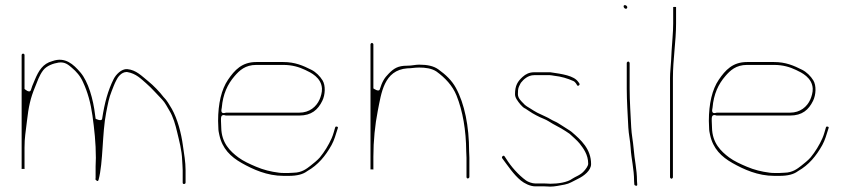

<svg xmlns="http://www.w3.org/2000/svg" viewBox="-20 -694 3241 732"><path d="M73.5 -49.6V-131C73.5 -170.9 77.8 -187.9 82.6 -231.4C88.8 -287.2 96.4 -320.8 113.5 -361.8C122.1 -382.6 129.3 -406.3 145 -426.6C158.1 -443.4 182.9 -452.2 203.1 -455.4C228.7 -459.3 242.6 -445.1 254 -435.6C270.6 -421.7 286.3 -404.2 296.4 -381.2C314.4 -342.9 325.8 -300.9 332.4 -253.7C339.6 -201.8 345.5 -149.6 345.5 -92C345.5 -80.1 344.5 -69.2 344.5 -60V-15C344.5 -13.8 344.3 -12.3 343.6 -10.3C347.2 -5.6 353.4 0.6 355.9 -8.7C373.6 -75.1 369.2 -185.4 384.7 -264.4C391.7 -299.8 395 -319.6 405.4 -345.6C409.9 -356.9 416.4 -375.3 423.7 -388.5C427.9 -397.9 441.9 -419.5 463 -419.5C463.5 -419.5 464.4 -419.4 465.1 -419.3C498.9 -413.7 518 -392.9 537.1 -376.5C557.9 -358.8 581.1 -331.6 597.8 -314.8C609.3 -303.3 619 -283.3 625.7 -272.5C640.3 -248.8 648.9 -218.1 655.7 -188.8C662.8 -158.5 673.4 -121.5 674.5 -82.7C674.8 -72.3 676.5 -57.5 676.5 -45V2C676.5 6 678.3 7.5 681.5 7.5C685.3 7.5 687.5 5.1 687.5 2L687.5 -45C687.5 -78.2 681.8 -106.1 677.6 -137.3C670.8 -188.8 656.3 -240.9 635.2 -278.7C627.4 -292.6 614.2 -314.1 605.7 -321.7C605.2 -322.1 604.5 -322.9 604 -323.5C589.1 -343.3 564.6 -368.7 545.2 -384.2C520.4 -404.1 499.3 -427.4 465 -430.5C442.7 -432.1 421.5 -409.1 413.2 -392.4C391.6 -349.3 378.9 -303 369.4 -241.1C367.6 -229.4 344.6 -241.2 344.6 -241.2L342.6 -255.4C335.6 -315.9 316.6 -382.8 286.5 -417.9C260.2 -448.6 228.3 -478.4 180.2 -461.2C180 -461.1 179.5 -461 179.2 -460.9C143.4 -451.4 127.3 -424.6 112.5 -389.2L102.8 -365.9C101.4 -362.6 99.6 -355.8 97.7 -350.6C92.5 -336.9 73.5 -355 73.5 -355V-484C73.5 -487.1 71 -489.5 68 -489.5C65 -489.5 62.5 -487.1 62.5 -484L62.5 -49.6C66.7 -50.4 69.1 -50.5 73.5 -49.6Z M825.5 -283C829.9 -335.5 847.6 -373 874.6 -404.2C892.8 -425.3 914.9 -446.5 957 -446.5L1060 -446.5C1094.2 -446.5 1120.1 -438.5 1143.8 -427.3C1165.3 -417.2 1205.2 -398.4 1207.5 -356.2C1208.3 -342.1 1202.8 -324.7 1198.3 -314.6C1186.1 -287.2 1160.2 -264.5 1121 -264.5H842.1C817.1 -256.6 825.2 -278.6 825.5 -283ZM841 -253.5H1121C1167.7 -253.5 1192.1 -275.6 1208.7 -309.4C1220.2 -332.8 1221.8 -367.8 1209.8 -387.5C1199.9 -403.7 1184 -419.5 1167.4 -427.8C1135.5 -443.8 1104.8 -457.5 1060 -457.5H957C902.2 -457.5 874.4 -426.7 849.3 -389.9C824.2 -353.1 811.5 -298.7 811.5 -233C811.5 -224.4 812.5 -215.3 812.5 -206C812.5 -195.6 814.5 -187.6 816.2 -179.6C827.5 -127.1 859.4 -96.3 901.6 -72.4C944.8 -48 998.5 -23.5 1061 -23.5L1081 -23.5C1112.1 -23.5 1134.9 -29.3 1150.5 -41C1150.8 -41.2 1151.4 -41.6 1151.8 -41.9C1192.5 -65.1 1220.8 -99.2 1244.1 -141.1C1254.6 -160 1259.8 -180.1 1268 -205.7C1269.1 -209 1268.1 -210.4 1264.3 -211.3C1260.4 -212.1 1258.8 -211 1257.9 -208.3C1254.2 -196.7 1250.8 -181.3 1244.4 -166.9C1232.9 -141 1216.9 -115 1199.7 -94.1C1191.1 -83.7 1173 -69.4 1163.7 -62.1C1149.2 -50.9 1131 -36 1099.8 -35.5C1095.6 -35 1087.6 -34.5 1081 -34.5H1061C1054.6 -34.5 1048.5 -34.9 1043.3 -35.6C1011.9 -39.6 984.5 -46.4 956.1 -58.5C933 -68.3 907.9 -79.5 888.5 -94C857.8 -117.1 824.5 -148.6 823.5 -207.5C823.4 -215.4 822.5 -225 822.5 -233L822.5 -242C822.5 -262 839.4 -253.5 841 -253.5Z M1403.5 -47.7V-97C1403.5 -156.8 1409.9 -219.3 1420.2 -271C1433.9 -339 1443.1 -426.5 1533 -433.5C1533.3 -433.5 1533.7 -433.5 1534 -433.5C1549.3 -433.5 1560.2 -436.5 1578 -436.5C1601.8 -436.5 1625.7 -433.5 1644.1 -421.3C1676.3 -397.9 1705.3 -367.8 1720.6 -329.6C1744.1 -270.9 1756.9 -198.1 1757.5 -116.5C1757.6 -109.4 1758.5 -100.4 1758.5 -93V-19C1758.5 -16 1761.3 -13.5 1763.5 -13.5C1766.3 -13.5 1769.5 -17 1769.5 -19V-93C1769.5 -100.2 1768.5 -108.4 1768.5 -117C1768.5 -212.5 1751.1 -298.7 1718.1 -358.9C1702.1 -388 1679.5 -409.2 1650.8 -429.8C1633.4 -442.2 1609.8 -447.5 1578 -447.5C1563.1 -447.5 1550.9 -443.5 1532 -443.5C1496.7 -443.5 1481.5 -432.8 1462.8 -414.2C1444.8 -396.1 1437 -382.3 1427.9 -353.3C1424.4 -341.8 1403.5 -357 1403.5 -357V-525C1403.5 -527 1400 -530.5 1398 -530.5C1396 -530.5 1392.5 -527 1392.5 -525L1392.5 -48.2C1396.9 -48.5 1400.2 -48.2 1403.5 -47.7Z M2056 5.5H2021C2009.2 5.5 1993.2 -0.4 1985.6 -5.9C1956.3 -27 1928.3 -59.1 1909.5 -89.2L1903.6 -98.1C1899.5 -104.2 1891.3 -96 1894.3 -91.2C1915.8 -62.4 1938.5 -28 1965.7 -5.8C1978.8 4.8 2000.9 16.5 2021 16.5H2056C2064.6 16.5 2071.6 17.5 2077.7 17.5C2094.5 17.5 2115.3 13 2132.7 9.7C2151.7 6.1 2162.7 -2.2 2183.7 -12.3C2205.8 -23 2233.5 -43.7 2233.5 -68.5C2233.5 -125.9 2195.4 -160.2 2158.9 -191.5C2152.8 -196.7 2133.6 -207.5 2122 -215.6L2106.4 -225.4C2098.8 -230.2 2088.9 -233.2 2077.4 -240.4C2068 -246.3 2057.2 -250.4 2044.6 -256.7L2029.7 -263.7C2029.5 -263.8 2029.1 -264 2028.8 -264.1L2014.7 -272.2C2010.7 -274.5 2007.4 -276.6 2002.9 -279.7C1994.9 -285.3 1984 -289.1 1972.6 -302.8C1968.6 -307.4 1954.5 -318.9 1954.5 -335C1954.5 -344.5 1954.7 -356.3 1958.8 -364.6L1964.8 -376.6C1965.1 -377.2 1965.7 -378.1 1966.2 -378.8C1975.3 -390.1 1991.8 -407.5 2017 -407.5H2076C2080.9 -407.5 2085.6 -406.1 2091.5 -405.4C2120.3 -402.2 2143.6 -395.1 2166.1 -385C2174.2 -381.3 2179.1 -370.8 2180.3 -369.1C2182.1 -366.4 2183.7 -366.1 2186.9 -368.3C2193.5 -372.7 2186.6 -378.9 2183.8 -382.7C2167.5 -405.4 2124.1 -412 2078.1 -418.5H2017C1997.6 -418.5 1984.2 -411.5 1972.4 -400.8C1954 -384 1943.5 -368.4 1943.5 -335C1943.5 -329 1945.3 -322.6 1949.6 -315.5C1957.3 -303 1971.4 -284.9 1981.8 -280.5C1982.4 -280.3 1983.3 -279.8 1983.9 -279.4L1995.9 -271.4C2005.7 -264.9 2014.3 -259.3 2024.6 -254.2L2038.6 -247.2C2047.8 -242.6 2058.9 -239.6 2071.8 -231.5C2093.1 -217.3 2113.3 -209.5 2135.9 -194.4L2150.9 -184.4C2151.4 -184.1 2152.3 -183.4 2152.8 -182.8C2160.2 -175.5 2180.4 -158.9 2189.9 -146.7C2203.4 -129.3 2222.5 -105 2222.5 -70C2222.5 -60.8 2212.5 -48.8 2208.2 -43.7C2194.2 -26.2 2172 -20.1 2162.5 -13C2143.1 1.6 2106.7 6.5 2078 6.5C2072.3 6.5 2066.1 5.5 2056 5.5Z M2369.5 -454V-356C2369.5 -310.1 2373.2 -254.6 2375.5 -207.6C2376.6 -183.3 2383 -156.2 2384.5 -128.7C2386.7 -88.4 2397.3 -50.9 2397.5 -3.4L2398.4 9.6C2399.2 13.8 2410.1 17.6 2409.5 9.9L2408.5 -4.1C2408.5 -4.3 2408.5 -4.7 2408.5 -5C2408.5 -48 2399.2 -82.7 2395.5 -130C2393.7 -153.3 2387.8 -181.5 2386.5 -208.4C2384.3 -254 2380.5 -309.2 2380.5 -356V-454C2380.5 -456 2377 -459.5 2375 -459.5C2373 -459.5 2369.5 -456 2369.5 -454ZM2357.5 -669.5C2357.5 -665.1 2362.2 -660.5 2366 -660.5C2369.1 -660.5 2371.5 -662.7 2371.5 -666.5C2371.5 -669.9 2367.2 -674.5 2362.5 -674.5C2359.3 -674.5 2357.5 -672.7 2357.5 -669.5Z M2540 -12.5C2542 -12.5 2545.5 -16 2545.5 -18V-397C2545.5 -467.5 2557.5 -536.2 2557.5 -604V-667.4C2557.2 -667.4 2554.1 -667.5 2552 -667.5C2549.8 -667.5 2549.6 -667.5 2546.5 -667.4V-604C2546.5 -569.2 2542.3 -534.4 2540.5 -500.3L2538.5 -462.3C2537.3 -439 2534.5 -419.3 2534.5 -397L2534.5 -18C2534.5 -16 2538 -12.5 2540 -12.5Z M2696.5 -283C2700.9 -335.5 2718.6 -373 2745.6 -404.2C2763.8 -425.3 2785.9 -446.5 2828 -446.5L2931 -446.5C2965.2 -446.5 2991.1 -438.5 3014.8 -427.3C3036.3 -417.2 3076.2 -398.4 3078.5 -356.2C3079.3 -342.1 3073.8 -324.7 3069.3 -314.6C3057.1 -287.2 3031.2 -264.5 2992 -264.5H2713.1C2688.1 -256.6 2696.2 -278.6 2696.5 -283ZM2712 -253.5H2992C3038.7 -253.5 3063.1 -275.6 3079.7 -309.4C3091.2 -332.8 3092.8 -367.8 3080.8 -387.5C3070.9 -403.7 3055 -419.5 3038.4 -427.8C3006.5 -443.8 2975.8 -457.5 2931 -457.5H2828C2773.2 -457.5 2745.4 -426.7 2720.3 -389.9C2695.2 -353.1 2682.5 -298.7 2682.5 -233C2682.5 -224.4 2683.5 -215.3 2683.5 -206C2683.5 -195.6 2685.5 -187.6 2687.2 -179.6C2698.5 -127.1 2730.4 -96.3 2772.6 -72.4C2815.8 -48 2869.5 -23.5 2932 -23.5L2952 -23.5C2983.1 -23.5 3005.9 -29.3 3021.5 -41C3021.8 -41.2 3022.4 -41.6 3022.8 -41.9C3063.5 -65.1 3091.8 -99.2 3115.1 -141.1C3125.6 -160 3130.8 -180.1 3139 -205.7C3140.1 -209 3139.1 -210.4 3135.3 -211.3C3131.4 -212.1 3129.8 -211 3128.9 -208.3C3125.2 -196.7 3121.8 -181.3 3115.4 -166.9C3103.9 -141 3087.9 -115 3070.7 -94.1C3062.1 -83.7 3044 -69.4 3034.7 -62.1C3020.2 -50.9 3002 -36 2970.8 -35.5C2966.6 -35 2958.6 -34.5 2952 -34.5H2932C2925.6 -34.5 2919.5 -34.9 2914.3 -35.6C2882.9 -39.6 2855.5 -46.4 2827.1 -58.5C2804 -68.3 2778.9 -79.5 2759.5 -94C2728.8 -117.1 2695.5 -148.6 2694.5 -207.5C2694.4 -215.4 2693.5 -225 2693.5 -233L2693.5 -242C2693.5 -262 2710.4 -253.5 2712 -253.5Z"/></svg>

Font: CiSf OpenHand
Style: Hln
Weight: 400
Foundry: Cannot Into Space Fonts
Version: Version 0.7892